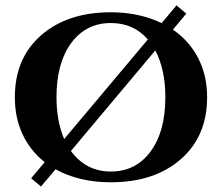

<svg xmlns="http://www.w3.org/2000/svg" viewBox="-20 -658 817 707"><path d="M666 -607.9 616.7 -548.8Q676.8 -507.8 709.7 -444.1Q742.7 -380.4 742.7 -299.8Q742.7 -156.2 645.5 -71.5Q548.3 13.2 388.2 13.2Q271 13.2 184.6 -34.7L130.9 28.8L94.7 -1.5L144.5 -61Q91.8 -102.5 63.2 -163.3Q34.7 -224.1 34.7 -299.8Q34.7 -443.8 131.6 -528.3Q228.5 -612.8 388.2 -612.8Q492.7 -612.8 575.2 -572.8L629.9 -638.2ZM216.3 -146 524.4 -512.7Q472.2 -573.2 388.2 -573.2Q296.9 -573.2 242.4 -499.8Q188 -426.3 188 -299.8Q188 -211.9 216.3 -146ZM551.8 -472.2 241.2 -102.1Q296.4 -26.4 388.2 -26.4Q480 -26.4 534.4 -100.1Q588.9 -173.8 588.9 -299.8Q588.9 -402.3 551.8 -472.2Z"/></svg>

Font: Cinzel Bold
Style: Regular
Weight: 700
Designer: Natanael Gama
Version: Version 1.001;PS 001.001;hotconv 1.0.56;makeotf.lib2.0.21325